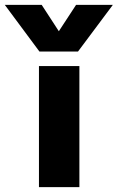

<svg xmlns="http://www.w3.org/2000/svg" viewBox="-116 -773 486 793"><path d="M206.1 -560.1H46.9L-96.2 -752.9H56.2L127 -644L198.2 -752.9H350.1ZM44.9 -500H211.9V0H44.9Z"/></svg>

Font: Overused Grotesk ExtraBold
Style: Regular
Weight: 800
Version: Version 0.002